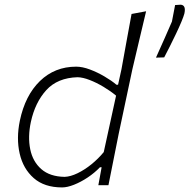

<svg xmlns="http://www.w3.org/2000/svg" viewBox="-20 -789 808 818"><path d="M244.5 9.5Q169 9.5 123.8 -30.2Q78.5 -70 63.8 -134.8Q49 -199.5 64.5 -274.5Q87 -382.5 150.2 -443.8Q213.5 -505 304.5 -505Q331 -505 363 -493Q395 -481 425.2 -463.2Q455.5 -445.5 476 -428H483L497.5 -494Q508.5 -556 519.5 -615.2Q530.5 -674.5 540.5 -729.5L602.5 -741Q588 -680 573.5 -619Q559 -558 544 -494L486 -220.5Q474 -159.5 463.5 -107.8Q453 -56 442 0H399L413 -76.5H406Q383 -52.5 353.8 -33Q324.5 -13.5 295.5 -2Q266.5 9.5 244.5 9.5ZM255.5 -35.5Q280.5 -36.5 310.5 -51Q340.5 -65.5 369.8 -89.2Q399 -113 422 -141L474.5 -381.5Q450.5 -401.5 420.8 -419.2Q391 -437 362 -448.2Q333 -459.5 310.5 -460Q225 -457.5 177.2 -405Q129.5 -352.5 111.5 -269.5Q98 -206 108.8 -153.2Q119.5 -100.5 156 -68.5Q192.5 -36.5 255.5 -35.5ZM644.5 -543.5Q662 -582 681.5 -626.2Q701 -670.5 712.5 -697Q719.5 -730.5 726 -767.5L750 -769Q773.5 -767 765.5 -731Q762.5 -719.5 753 -696.5Q743.5 -673.5 730.2 -645.8Q717 -618 703.5 -591.2Q690 -564.5 679.5 -544.5Z"/></svg>

Font: Commissioner Loud ExtraLight
Style: Italic
Weight: 200
Italic angle: -12°
Designer: Kostas Bartsokas
Foundry: Kostas Bartsokas
Version: Version 1.000; ttfautohint (v1.8.3)